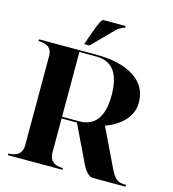

<svg xmlns="http://www.w3.org/2000/svg" viewBox="-124 -961 960 1063"><g transform="rotate(15 356.5 -429.5)"><path d="M268.6 -703.1 278.3 -732.4Q314.5 -836.9 326.2 -851.6Q332 -859.4 336.9 -859.4H463.9V-849.6Q459 -849.6 443.8 -842.3Q427.2 -834.5 414.6 -821.3L297.9 -703.1ZM253.9 -654.3V-283.2Q253.9 -283.2 351.6 -283.2Q488.3 -283.2 488.3 -468.8Q488.3 -654.3 351.6 -654.3ZM19.5 -664.1H351.6Q485.4 -664.1 564.9 -613.3Q644.5 -562.5 644.5 -466.8Q644.5 -411.1 604.5 -366.2Q564.5 -321.3 496.1 -296.9L602.5 -76.2Q618.2 -43.9 632.8 -29.3Q652.3 -9.8 693.4 -9.8V0H507.8Q470.7 0 438.5 -72.3L341.8 -273.4H253.9V-78.1Q253.9 -9.8 332 -9.8V0H19.5V-9.8Q97.7 -9.8 97.7 -78.1V-594.7Q94.7 -654.3 19.5 -654.3Z"/></g></svg>

Font: spinwerad
Style: Bold
Weight: 700
Width: 7
Version: Version 0.3